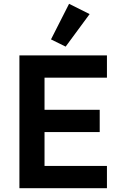

<svg xmlns="http://www.w3.org/2000/svg" viewBox="-20 -989 640 1009"><path d="M82 0V-698H542V-581H214V-412H504V-295H214V-117H542V0ZM325 -744 248 -782 343 -969 451 -915Z"/></svg>

Font: Plexus Sans SemiBold
Style: Regular
Weight: 600
Version: Version 2.001;PS 002.001;hotconv 1.0.70;makeotf.lib2.5.58329